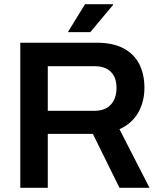

<svg xmlns="http://www.w3.org/2000/svg" viewBox="-20 -888 757 908"><path d="M76 0V-686H437Q513 -686 563 -660Q613 -634 638 -586Q663 -538 663 -473Q663 -406 633 -354.5Q603 -303 545 -277L687 0H545L419 -255H206V0ZM206 -364H427Q477 -364 504 -393Q531 -422 531 -473Q531 -506 519 -528.5Q507 -551 484 -563Q461 -575 427 -575H206ZM301 -736 382 -868H514L515 -865L407 -736Z"/></svg>

Font: Archivo SemiBold SemiBold
Style: Regular
Weight: 600
Version: Version 2.001